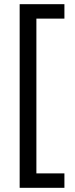

<svg xmlns="http://www.w3.org/2000/svg" viewBox="-20 -738 357 918"><path d="M288 160V91H154V-649H288V-718H74V160Z"/></svg>

Font: Noto Sans Khmer UI Condensed
Style: Regular
Weight: 400
Width: 3
Designer: Danh Hong and the Monotype Design Team
Foundry: Monotype Imaging Inc.
Version: Version 2.002